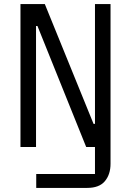

<svg xmlns="http://www.w3.org/2000/svg" viewBox="-20 -718 640 938"><path d="M80 0V-698H199L437 -113H444V-698H520V82Q520 134 492.5 167Q465 200 406 200H157V132H444V0H401L163 -591H156V0Z"/></svg>

Font: PlemolJP35 Console
Style: Regular
Weight: 400
Version: v2.0.3; ttfautohint (v1.8.4.7-5d5b-dirty) -l 6 -r 45 -G 200 